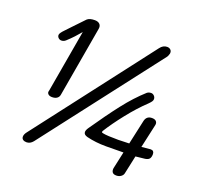

<svg xmlns="http://www.w3.org/2000/svg" viewBox="-132 -915 1115 1066"><g transform="rotate(20 426.0 -382.0)"><path d="M91 -621Q91 -627 97.5 -636Q104 -645 112 -653L146 -689Q170 -713 208 -754Q222 -767 253 -767Q272 -767 282 -757Q292 -747 289 -729L217 -314Q215 -300 204 -292Q193 -284 175 -284Q161 -284 153.5 -290Q146 -296 146 -305Q146 -308 148 -314L212 -682Q197 -664 180 -645.5Q163 -627 141 -607Q130 -597 116 -597Q106 -597 98.5 -604Q91 -611 91 -621ZM697 -711 165 -20Q149 0 127 0Q114 0 106 -6Q98 -12 98 -23Q98 -37 111 -53L640 -742Q657 -765 681 -765Q694 -765 702 -757Q710 -749 708 -735Q704 -719 697 -711ZM791 -199Q800 -199 805 -193.5Q810 -188 810 -178Q810 -161 803.5 -151.5Q797 -142 778 -139Q771 -138 723 -133L700 -26Q698 -14 686.5 -5.5Q675 3 659 3Q642 3 635.5 -6Q629 -15 631 -30L653 -131Q620 -130 550 -130Q488 -130 436 -143Q413 -149 413 -165Q413 -176 424 -192Q491 -290 547 -362Q603 -434 661 -486Q671 -494 685 -494Q695 -494 703 -486Q711 -478 711 -467Q711 -460 706.5 -453Q702 -446 690 -434Q639 -386 588 -321.5Q537 -257 504 -204Q502 -200 502 -198Q502 -193 512 -192Q535 -187 602 -187Q624 -187 666 -189L698 -335Q706 -365 737 -365Q755 -365 762.5 -356Q770 -347 767 -334L736 -194Q753 -195 787 -199Z"/></g></svg>

Font: Mali
Style: Italic
Weight: 400
Italic angle: -10°
Version: Version 1.000; ttfautohint (v1.6)